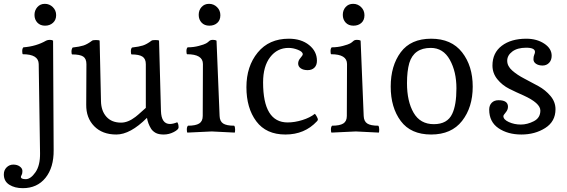

<svg xmlns="http://www.w3.org/2000/svg" viewBox="-99 -692 2958 1002"><path d="M194 -613Q194 -588 177.5 -573Q161 -558 136 -558Q111 -558 96 -574Q81 -590 81 -614Q81 -638 96 -655Q111 -672 135 -672Q159 -672 176.5 -655Q194 -638 194 -613ZM10 231Q10 243 35.5 243Q61 243 86 207Q111 171 110 107L103 -358Q102 -409 20 -409Q17 -412 17 -425.5Q17 -439 23 -445Q90 -450 142 -480Q150 -484 161 -484Q172 -484 178 -480L181 91Q182 182 138.5 236Q95 290 20 290Q-22 290 -50.5 272Q-79 254 -79 218Q-79 196 -64.5 181.5Q-50 167 -29.5 167Q-9 167 4.5 177Q18 187 18 200.5Q18 214 14 221Q10 228 10 231Z M668 -77Q581 10 508 10Q435 10 392.5 -33.5Q350 -77 351 -146L352 -357Q352 -386 335 -397Q318 -408 277 -408Q274 -411 274 -423Q274 -435 280 -444Q316 -448 336.5 -454.5Q357 -461 382 -480Q386 -483 402 -483Q418 -483 421 -480L428 -164Q429 -113 456.5 -82.5Q484 -52 533 -52Q569 -52 608 -82Q621 -92 639.5 -109Q658 -126 662 -129V-357Q662 -385 644.5 -396.5Q627 -408 587 -408Q584 -411 584 -424.5Q584 -438 590 -444Q626 -448 646.5 -454.5Q667 -461 692 -480Q696 -483 712 -483Q728 -483 731 -480L741 -113Q743 -45 788 -45Q804 -45 826 -54Q833 -45 833 -27Q833 -16 808 -3Q783 10 755.5 10Q728 10 712.5 1Q697 -8 689 -21Q673 -47 668 -77Z M1051 -612.5Q1051 -587 1035 -572.5Q1019 -558 993.5 -558Q968 -558 953 -574Q938 -590 938 -614.5Q938 -639 953 -655.5Q968 -672 992 -672Q1016 -672 1033.5 -655Q1051 -638 1051 -612.5ZM1006 -6 879 0Q876 -3 876 -16.5Q876 -30 882 -36Q922 -36 940.5 -47.5Q959 -59 959 -87L960 -358Q960 -409 877 -409Q874 -412 874 -425.5Q874 -439 880 -445Q911 -445 939 -452.5Q967 -460 976.5 -465.5Q986 -471 992.5 -477.5Q999 -484 1012 -484Q1025 -484 1031 -480L1047 -87Q1048 -59 1065.5 -47.5Q1083 -36 1123 -36Q1128 -31 1128 -16.5Q1128 -2 1126 0Z M1555 -59Q1491 10 1390.5 10Q1290 10 1238.5 -59Q1187 -128 1187 -237Q1187 -346 1246 -418Q1305 -490 1408 -490Q1473 -490 1514 -457Q1555 -424 1555 -375Q1555 -352 1542 -339Q1529 -326 1506.5 -326Q1484 -326 1470.5 -335.5Q1457 -345 1457 -360.5Q1457 -376 1469 -389.5Q1481 -403 1481 -409Q1481 -422 1456 -432Q1431 -442 1407 -442Q1348 -442 1311 -394Q1274 -346 1274 -262Q1274 -53 1402 -53Q1439 -53 1479 -65.5Q1519 -78 1544 -98Q1548 -95 1554 -84Q1560 -73 1560 -68.5Q1560 -64 1555 -59Z M1803 -612.5Q1803 -587 1787 -572.5Q1771 -558 1745.5 -558Q1720 -558 1705 -574Q1690 -590 1690 -614.5Q1690 -639 1705 -655.5Q1720 -672 1744 -672Q1768 -672 1785.5 -655Q1803 -638 1803 -612.5ZM1758 -6 1631 0Q1628 -3 1628 -16.5Q1628 -30 1634 -36Q1674 -36 1692.5 -47.5Q1711 -59 1711 -87L1712 -358Q1712 -409 1629 -409Q1626 -412 1626 -425.5Q1626 -439 1632 -445Q1663 -445 1691 -452.5Q1719 -460 1728.5 -465.5Q1738 -471 1744.5 -477.5Q1751 -484 1764 -484Q1777 -484 1783 -480L1799 -87Q1800 -59 1817.5 -47.5Q1835 -36 1875 -36Q1880 -31 1880 -16.5Q1880 -2 1878 0Z M1992.5 -60.5Q1940 -131 1940 -240Q1940 -349 1992.5 -419.5Q2045 -490 2151 -490Q2257 -490 2312.5 -419Q2368 -348 2368 -240Q2368 -132 2312.5 -61Q2257 10 2151 10Q2045 10 1992.5 -60.5ZM2261 -98Q2283 -144 2283 -231Q2283 -318 2248.5 -380Q2214 -442 2149 -442Q2061 -442 2037 -363Q2025 -321 2025 -258Q2025 -163 2059.5 -103.5Q2094 -44 2165 -44Q2236 -44 2261 -98Z M2648 -490Q2702 -490 2741 -464.5Q2780 -439 2780 -401Q2780 -378 2766.5 -364Q2753 -350 2732.5 -350Q2712 -350 2698.5 -359Q2685 -368 2685 -382.5Q2685 -397 2689 -406Q2693 -415 2693 -421Q2693 -443 2647 -443Q2601 -443 2574.5 -423Q2548 -403 2548 -375Q2548 -347 2574 -324Q2600 -301 2637 -282Q2674 -263 2711 -242.5Q2748 -222 2774 -191Q2800 -160 2800 -122Q2800 -58 2746.5 -24Q2693 10 2622 10Q2551 10 2502.5 -23Q2454 -56 2454 -120Q2454 -142 2467 -155.5Q2480 -169 2503 -169Q2552 -169 2552 -135Q2552 -119 2540 -105Q2528 -91 2528 -86Q2528 -68 2556.5 -55Q2585 -42 2619 -42Q2653 -42 2687 -59.5Q2721 -77 2721 -115Q2721 -154 2633 -194Q2596 -210 2559 -228.5Q2522 -247 2496.5 -278.5Q2471 -310 2471 -350Q2471 -416 2519.5 -453Q2568 -490 2648 -490Z"/></svg>

Font: Esteban
Style: Regular
Weight: 400
Designer: Angelica Diaz Rivera
Foundry: Angelica Diaz Rivera
Version: Version 1.002